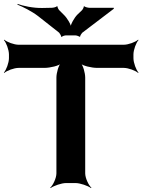

<svg xmlns="http://www.w3.org/2000/svg" viewBox="-28 -941 732 987"><path d="M658 -642V-661C658 -685 672 -722 684 -735L682 -737C669 -725 632 -711 608 -711H68C44 -711 7 -725 -6 -737L-8 -735C4 -722 18 -685 18 -661V-642C18 -618 4 -581 -8 -568L-6 -566C7 -578 44 -592 68 -592H200C230 -592 276 -603 288 -616L286 -618C273 -606 262 -566 262 -542V-50C262 -26 245 11 230 24L232 26C248 14 288 0 312 0H360C384 0 424 14 440 26L442 24C427 11 410 -26 410 -50V-542C410 -566 399 -606 386 -618L384 -616C396 -603 442 -592 472 -592H608C632 -592 669 -578 682 -566L684 -568C672 -581 658 -618 658 -642ZM300 -865 278 -887C274 -890 266 -904 268 -908L264 -909C263 -905 246 -901 238 -901L189 -900C143 -899 88 -911 62 -921V-917C87 -907 136 -883 168 -858L276 -773C279 -769 288 -756 286 -753L290 -751C291 -755 305 -759 310 -759H360C365 -759 378 -755 380 -752L384 -753C383 -756 391 -769 394 -772L557 -896V-901H431C425 -901 407 -905 406 -909L402 -907C404 -904 396 -890 392 -887L370 -866C354 -850 334 -815 334 -798H338C338 -815 316 -850 300 -865Z"/></svg>

Font: Asimov
Style: EdgeWide
Weight: 500
Designer: Google
Version: Version 2.000980: 2014